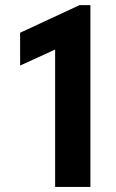

<svg xmlns="http://www.w3.org/2000/svg" viewBox="-20 -740 461 760"><path d="M198.2 -543.9 59.6 -480.5V-610.4L294.9 -719.7H337.9V0H198.2Z"/></svg>

Font: Reddit Sans Fudge
Style: Bold
Weight: 700
Designer: Stephen Hutchings
Foundry: Reddit
Version: Version 1.013